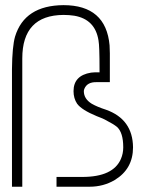

<svg xmlns="http://www.w3.org/2000/svg" viewBox="-20 -708 550 728"><path d="M25.4 0V-446.3Q26.4 -532.2 37.1 -569.3Q73.2 -687.5 220.7 -688.5Q381.8 -688.5 395.5 -536.1Q396.5 -521.5 396.5 -505.9V-396.5H346.7Q310.5 -397.5 299.8 -371.1Q297.9 -366.2 297.9 -362.3Q297.9 -333 328.1 -314.5Q348.6 -302.7 381.8 -292Q483.4 -255.9 484.4 -149.4Q484.4 -67.4 415 -25.4Q372.1 0 319.3 0H194.3V-37.1H292Q409.2 -37.1 438.5 -105.5Q447.3 -126 447.3 -149.4Q447.3 -205.1 423.8 -226.6Q411.1 -237.3 377 -254.9Q367.2 -259.8 346.7 -267.6Q290 -291 272.5 -314.5Q258.8 -335 258.8 -362.3Q258.8 -421.9 325.2 -432.6Q340.8 -434.6 357.4 -433.6V-445.3Q357.4 -534.2 353.5 -554.7Q340.8 -634.8 261.7 -648.4Q242.2 -651.4 220.7 -651.4Q64.5 -650.4 64.5 -486.3V0Z"/></svg>

Font: Post No Bills Jaffna Light
Style: Regular
Weight: 300
Designer: Kosala Senevirathne, Siva Puranthara, Lasantha Premarathna, Tharique Azeez
Foundry: Mooniak
Version: Version 1.220 ; ttfautohint (v1.6)